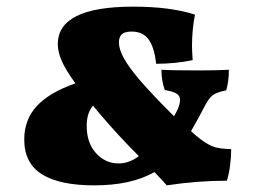

<svg xmlns="http://www.w3.org/2000/svg" viewBox="-20 -551 770 578"><path d="M676 -102Q676 -79 672.5 -52Q669 -25 663 -7Q574 -7 482 7Q479 3 445 -33Q375 7 264 7Q159 7 106 -26.5Q53 -60 53 -131Q53 -191 91 -232Q129 -273 207 -300Q176 -343 165 -369.5Q154 -396 154 -418Q154 -531 381 -531Q493 -531 567 -507Q558 -462 558 -413Q558 -400 560 -370Q508 -359 450 -359Q445 -407 428 -431.5Q411 -456 376 -456Q356 -456 347 -448Q338 -440 338 -423Q338 -403 353 -375.5Q368 -348 404 -306Q450 -254 504 -201Q515 -220 519 -233Q522 -242 522 -250Q522 -263 511 -269.5Q500 -276 476 -280Q466 -309 466 -341Q497 -339 577 -339Q638 -339 669 -341Q669 -306 661 -279Q630 -273 618.5 -263Q607 -253 594 -227Q577 -194 555 -156Q568 -144 585 -131Q608 -114 625 -108.5Q642 -103 676 -102ZM398 -81Q334 -145 279 -210L260 -233Q241 -211 241 -172Q241 -121 269 -90Q297 -59 337 -59Q369 -59 398 -81Z"/></svg>

Font: Vollkorn SC Black
Style: Regular
Weight: 900
Designer: Friedrich Althausen
Foundry: Friedrich Althausen
Version: Version 4.015